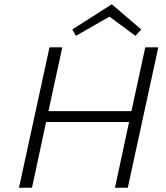

<svg xmlns="http://www.w3.org/2000/svg" viewBox="-20 -880 778 900"><path d="M722 -658 579 0H519L585 -308H196L130 0H69L212 -658H272L207 -359H596L661 -658ZM615 -712 493 -802 336 -712 319 -742 504 -860 642 -742Z"/></svg>

Font: Ysabeau Semilight
Style: Italic
Weight: 300
Italic angle: -12°
Designer: Christian Thalmann (Catharsis Fonts)
Version: Version 0.003